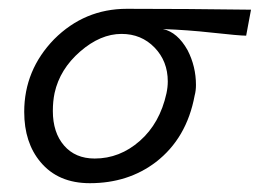

<svg xmlns="http://www.w3.org/2000/svg" viewBox="-20 -408 590 436"><path d="M550 -386 539 -327Q524 -327 460 -334Q406 -340 350 -342Q383 -335 406 -294Q425 -257 425 -215Q425 -202 422 -191Q404 -94 334 -40Q271 8 184 8Q112 8 72 -40Q35 -84 35 -154Q35 -249 103 -319Q172 -388 268 -388Q404 -388 550 -386ZM358 -196Q361 -210 361 -223Q361 -269 331 -300Q301 -331 256 -331Q208 -331 162 -291Q116 -251 104 -197Q100 -178 100 -156Q100 -107 125.5 -77.5Q151 -48 195 -48Q252 -48 297.5 -88Q343 -128 358 -196Z"/></svg>

Font: GFS Neohellenic Rg
Style: Italic
Weight: 400
Italic angle: -12°
Designer: Takis Katsoulidis and George D. Matthiopoulos
Foundry: Takis Katsoulidis and George D. Matthiopoulos
Version: Version 1.0